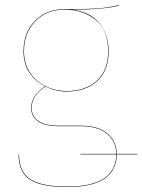

<svg xmlns="http://www.w3.org/2000/svg" viewBox="-20 -564 575 776"><path d="M535 60H452Q450 192 252 192Q147 192 101 162Q55 132 55 60H57Q57 131 103 160.5Q149 190 252 190Q448 190 450 60H305V58H450Q449 6 411.5 -24Q374 -54 308 -54H217Q162 -54 134 -73.5Q106 -93 106 -128Q106 -178 162 -215Q122 -236 98.5 -271Q75 -306 75 -357Q75 -433 121.5 -480Q168 -527 241 -527Q347 -527 387 -531Q427 -535 462 -544V-542Q404 -525 272 -525Q344 -516 381.5 -470.5Q419 -425 419 -356Q419 -279 373 -236.5Q327 -194 249 -194Q206 -194 164 -214Q108 -179 108 -128Q108 -94 135.5 -75Q163 -56 217 -56H308Q376 -56 413.5 -25Q451 6 452 58H535ZM249 -196Q326 -196 371.5 -238Q417 -280 417 -356Q417 -443 366 -484Q315 -525 241 -525Q168 -525 122.5 -478Q77 -431 77 -357Q77 -306 102 -269.5Q127 -233 166.5 -214.5Q206 -196 249 -196Z"/></svg>

Font: FiraGO Two
Style: Regular
Weight: 100
Designer: bBox Type
Foundry: bBox Type GmbH
Version: Version 1.001